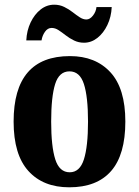

<svg xmlns="http://www.w3.org/2000/svg" viewBox="-20 -788 592 818"><path d="M275 10Q164 10 101 -59.5Q38 -129 38 -270Q38 -549 278 -549Q387 -549 450.5 -480Q514 -411 514 -270Q514 -129 453.5 -59.5Q393 10 275 10ZM277 -54Q320 -54 337.5 -109Q355 -164 355 -270Q355 -376 337.5 -430Q320 -484 276 -484Q232 -484 215 -430Q198 -376 198 -270Q198 -164 215.5 -109Q233 -54 277 -54ZM338 -606Q315 -606 295.5 -615.5Q276 -625 260 -637.5Q244 -650 229.5 -659.5Q215 -669 200 -669Q183 -669 171.5 -652.5Q160 -636 157 -616H92Q94 -658 110.5 -692.5Q127 -727 153 -747.5Q179 -768 211 -768Q234 -768 253.5 -758.5Q273 -749 289 -736.5Q305 -724 319.5 -714.5Q334 -705 348 -705Q363 -705 376 -721.5Q389 -738 391 -758H456Q454 -716 437.5 -681.5Q421 -647 395 -626.5Q369 -606 338 -606Z"/></svg>

Font: Noto Serif Ethiopic Condensed ExtraBold
Style: Regular
Weight: 800
Width: 3
Designer: Monotype Design Team
Foundry: Monotype Imaging Inc.
Version: Version 2.102; ttfautohint (v1.8.4.7-5d5b)